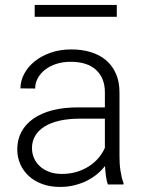

<svg xmlns="http://www.w3.org/2000/svg" viewBox="-20 -735 576 765"><path d="M409.7 0Q404.8 -13.7 402.1 -33.4Q399.4 -53.2 398.4 -73.7Q385.3 -56.6 367.2 -41.5Q349.1 -26.4 326.7 -15.1Q304.2 -3.9 277.3 2.9Q250.5 9.8 219.2 9.8Q180.7 9.8 149.2 -1.5Q117.7 -12.7 95.5 -33Q73.2 -53.2 61 -80.6Q48.8 -107.9 48.8 -140.1Q48.8 -178.7 65.4 -209.7Q82 -240.7 113.3 -262.5Q144.5 -284.2 189.2 -295.7Q233.9 -307.1 289.6 -307.1H397.9V-367.2Q397.9 -423.8 363 -456.3Q328.1 -488.8 261.2 -488.8Q230.5 -488.8 204.6 -480.5Q178.7 -472.2 159.9 -457.5Q141.1 -442.9 130.6 -423.6Q120.1 -404.3 120.1 -382.3L61.5 -382.8Q61.5 -412.6 76.2 -440.4Q90.8 -468.3 117.4 -490Q144 -511.7 181.4 -524.9Q218.8 -538.1 264.2 -538.1Q306.2 -538.1 341.6 -527.3Q377 -516.6 402.3 -495.1Q427.7 -473.6 441.9 -441.4Q456.1 -409.2 456.1 -366.2V-110.4Q456.1 -96.7 457 -82Q458 -67.4 460.2 -53.7Q462.4 -40 465.3 -27.6Q468.3 -15.1 472.2 -5.9V0ZM226.1 -42Q257.8 -42 284.9 -50Q312 -58.1 334 -72.3Q356 -86.4 372.1 -105.2Q388.2 -124 397.9 -146V-262.2H297.9Q252.9 -262.2 217.5 -254.2Q182.1 -246.1 157.7 -231Q133.3 -215.8 120.4 -194.1Q107.4 -172.4 107.4 -145Q107.4 -123.5 115.7 -104.7Q124 -85.9 139.4 -72Q154.8 -58.1 176.8 -50Q198.7 -42 226.1 -42ZM445.3 -668H118.2V-715.3H445.3Z"/></svg>

Font: Melbourne
Style: Light
Weight: 300
Designer: Google
Version: Version 2.000980; 2014